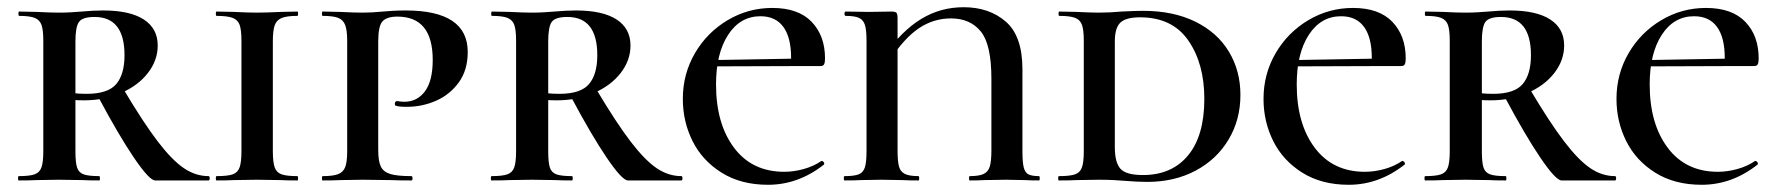

<svg xmlns="http://www.w3.org/2000/svg" viewBox="-20 -500 4915 532"><path d="M255 0Q226 0 209 -1L143 -2L81 -1Q63 0 32 0Q30 0 30 -6Q30 -12 32 -12Q62 -12 76 -17Q90 -22 95 -36.5Q100 -51 100 -81V-387Q100 -417 95 -431Q90 -445 76 -450.5Q62 -456 33 -456Q31 -456 31 -462Q31 -468 33 -468L82 -467Q120 -465 143 -465Q162 -465 178 -466Q194 -467 206 -468Q239 -471 266 -471Q340 -471 378.5 -446Q417 -421 417 -374Q417 -333 390 -298Q363 -263 316 -242.5Q269 -222 213 -222Q181 -222 158 -226L157 -247Q182 -240 220 -240Q279 -240 302 -267Q325 -294 325 -347Q325 -453 242 -453Q209 -453 199 -439.5Q189 -426 189 -385V-81Q189 -50 193.5 -36Q198 -22 211.5 -17Q225 -12 255 -12Q257 -12 257 -6Q257 0 255 0ZM558 0H410Q394 0 351.5 -62.5Q309 -125 252 -232L322 -253Q378 -159 417.5 -107.5Q457 -56 489.5 -34Q522 -12 558 -12Q561 -12 561 -6Q561 0 558 0Z M804 -12Q806 -12 806 -6Q806 0 804 0Q774 0 757 -1L691 -2L629 -1Q611 0 580 0Q578 0 578 -6Q578 -12 580 -12Q611 -12 625 -17Q639 -22 644 -36.5Q649 -51 649 -81V-387Q649 -417 644 -431Q639 -445 624.5 -450.5Q610 -456 580 -456Q578 -456 578 -462Q578 -468 580 -468L629 -467Q667 -465 691 -465Q718 -465 758 -467L804 -468Q806 -468 806 -462Q806 -456 804 -456Q774 -456 760 -450Q746 -444 741 -429.5Q736 -415 736 -385V-81Q736 -51 741 -36.5Q746 -22 760 -17Q774 -12 804 -12Z M1120 -12Q1123 -12 1123 -6Q1123 0 1120 0Q1083 0 1062 -1L985 -2L923 -1Q905 0 874 0Q872 0 872 -6Q872 -12 874 -12Q903 -12 917 -17.5Q931 -23 936.5 -37Q942 -51 942 -81V-387Q942 -416 936.5 -430.5Q931 -445 917 -450.5Q903 -456 874 -456Q872 -456 872 -462Q872 -468 874 -468L922 -467Q962 -465 984 -465Q1011 -465 1041 -468Q1052 -469 1067.5 -470Q1083 -471 1104 -471Q1276 -471 1276 -356Q1276 -306 1251.5 -272Q1227 -238 1188.5 -221Q1150 -204 1107 -204Q1085 -204 1077 -207Q1074 -207 1074 -213Q1074 -215 1075.5 -217.5Q1077 -220 1080 -220Q1092 -218 1100 -218Q1136 -218 1157.5 -247Q1179 -276 1179 -334Q1179 -454 1081 -454Q1052 -454 1040 -441Q1028 -428 1028 -385V-85Q1028 -54 1035 -39Q1042 -24 1061 -18Q1080 -12 1120 -12Z M1565 0Q1536 0 1519 -1L1453 -2L1391 -1Q1373 0 1342 0Q1340 0 1340 -6Q1340 -12 1342 -12Q1372 -12 1386 -17Q1400 -22 1405 -36.5Q1410 -51 1410 -81V-387Q1410 -417 1405 -431Q1400 -445 1386 -450.5Q1372 -456 1343 -456Q1341 -456 1341 -462Q1341 -468 1343 -468L1392 -467Q1430 -465 1453 -465Q1472 -465 1488 -466Q1504 -467 1516 -468Q1549 -471 1576 -471Q1650 -471 1688.5 -446Q1727 -421 1727 -374Q1727 -333 1700 -298Q1673 -263 1626 -242.5Q1579 -222 1523 -222Q1491 -222 1468 -226L1467 -247Q1492 -240 1530 -240Q1589 -240 1612 -267Q1635 -294 1635 -347Q1635 -453 1552 -453Q1519 -453 1509 -439.5Q1499 -426 1499 -385V-81Q1499 -50 1503.5 -36Q1508 -22 1521.5 -17Q1535 -12 1565 -12Q1567 -12 1567 -6Q1567 0 1565 0ZM1868 0H1720Q1704 0 1661.5 -62.5Q1619 -125 1562 -232L1632 -253Q1688 -159 1727.5 -107.5Q1767 -56 1799.5 -34Q1832 -12 1868 -12Q1871 -12 1871 -6Q1871 0 1868 0Z M1872 -226Q1872 -295 1905.5 -352.5Q1939 -410 1996 -444Q2053 -478 2120 -478Q2192 -478 2229 -439.5Q2266 -401 2266 -338Q2266 -327 2263.5 -322Q2261 -317 2254 -317H2171Q2172 -325 2172 -340Q2172 -396 2150.5 -425.5Q2129 -455 2087 -455Q2031 -455 1997.5 -403.5Q1964 -352 1964 -266Q1964 -157 2014 -90.5Q2064 -24 2153 -24Q2179 -24 2206.5 -31.5Q2234 -39 2256 -54H2257Q2260 -54 2262.5 -50.5Q2265 -47 2263 -44Q2192 12 2108 12Q2033 12 1979.5 -21.5Q1926 -55 1899 -109Q1872 -163 1872 -226ZM1923 -333 2209 -338V-317L1924 -316Z M2525 -12Q2527 -12 2527 -6Q2527 0 2525 0Q2497 0 2480 -1L2421 -2L2365 -1Q2349 0 2320 0Q2318 0 2318 -6Q2318 -12 2320 -12Q2347 -12 2359.5 -17Q2372 -22 2376.5 -36.5Q2381 -51 2381 -81V-387Q2381 -417 2376.5 -431Q2372 -445 2360 -450.5Q2348 -456 2323 -456Q2320 -456 2320 -462Q2320 -468 2323 -468L2388 -467L2449 -468Q2461 -468 2464 -464.5Q2467 -461 2467 -449V-83Q2467 -53 2471 -38.5Q2475 -24 2487.5 -18Q2500 -12 2525 -12ZM2650 -480Q2721 -480 2767 -440Q2813 -400 2813 -308V-81Q2813 -51 2816.5 -36.5Q2820 -22 2829.5 -17Q2839 -12 2859 -12Q2861 -12 2861 -6Q2861 0 2859 0Q2834 0 2820 -1L2768 -2L2707 -1Q2692 0 2667 0Q2665 0 2665 -6Q2665 -12 2667 -12Q2693 -12 2705.5 -18Q2718 -24 2722.5 -38.5Q2727 -53 2727 -83V-282Q2727 -377 2697.5 -413Q2668 -449 2615 -449Q2567 -449 2526.5 -422Q2486 -395 2445 -333L2430 -346Q2479 -415 2532.5 -447.5Q2586 -480 2650 -480Z M3096 1Q3084 0 3066 -1Q3048 -2 3025 -2L2963 -1Q2945 0 2914 0Q2912 0 2912 -6Q2912 -12 2914 -12Q2945 -12 2959 -17Q2973 -22 2978 -36.5Q2983 -51 2983 -81V-387Q2983 -417 2978 -431Q2973 -445 2959 -450.5Q2945 -456 2915 -456Q2913 -456 2913 -462Q2913 -468 2915 -468L2963 -467Q3003 -465 3025 -465Q3056 -465 3087 -468Q3127 -470 3147 -470Q3231 -470 3292 -440Q3353 -410 3385 -357Q3417 -304 3417 -237Q3417 -168 3384 -113Q3351 -58 3292.5 -27Q3234 4 3159 4Q3131 4 3096 1ZM3317 -226Q3317 -324 3272.5 -388Q3228 -452 3139 -452Q3100 -452 3084.5 -437.5Q3069 -423 3069 -385V-92Q3069 -50 3084.5 -32.5Q3100 -15 3147 -15Q3227 -15 3272 -69.5Q3317 -124 3317 -226Z M3481 -226Q3481 -295 3514.5 -352.5Q3548 -410 3605 -444Q3662 -478 3729 -478Q3801 -478 3838 -439.5Q3875 -401 3875 -338Q3875 -327 3872.5 -322Q3870 -317 3863 -317H3780Q3781 -325 3781 -340Q3781 -396 3759.5 -425.5Q3738 -455 3696 -455Q3640 -455 3606.5 -403.5Q3573 -352 3573 -266Q3573 -157 3623 -90.5Q3673 -24 3762 -24Q3788 -24 3815.5 -31.5Q3843 -39 3865 -54H3866Q3869 -54 3871.5 -50.5Q3874 -47 3872 -44Q3801 12 3717 12Q3642 12 3588.5 -21.5Q3535 -55 3508 -109Q3481 -163 3481 -226ZM3532 -333 3818 -338V-317L3533 -316Z M4152 0Q4123 0 4106 -1L4040 -2L3978 -1Q3960 0 3929 0Q3927 0 3927 -6Q3927 -12 3929 -12Q3959 -12 3973 -17Q3987 -22 3992 -36.5Q3997 -51 3997 -81V-387Q3997 -417 3992 -431Q3987 -445 3973 -450.5Q3959 -456 3930 -456Q3928 -456 3928 -462Q3928 -468 3930 -468L3979 -467Q4017 -465 4040 -465Q4059 -465 4075 -466Q4091 -467 4103 -468Q4136 -471 4163 -471Q4237 -471 4275.5 -446Q4314 -421 4314 -374Q4314 -333 4287 -298Q4260 -263 4213 -242.5Q4166 -222 4110 -222Q4078 -222 4055 -226L4054 -247Q4079 -240 4117 -240Q4176 -240 4199 -267Q4222 -294 4222 -347Q4222 -453 4139 -453Q4106 -453 4096 -439.5Q4086 -426 4086 -385V-81Q4086 -50 4090.5 -36Q4095 -22 4108.5 -17Q4122 -12 4152 -12Q4154 -12 4154 -6Q4154 0 4152 0ZM4455 0H4307Q4291 0 4248.5 -62.5Q4206 -125 4149 -232L4219 -253Q4275 -159 4314.5 -107.5Q4354 -56 4386.5 -34Q4419 -12 4455 -12Q4458 -12 4458 -6Q4458 0 4455 0Z M4459 -226Q4459 -295 4492.5 -352.5Q4526 -410 4583 -444Q4640 -478 4707 -478Q4779 -478 4816 -439.5Q4853 -401 4853 -338Q4853 -327 4850.5 -322Q4848 -317 4841 -317H4758Q4759 -325 4759 -340Q4759 -396 4737.5 -425.5Q4716 -455 4674 -455Q4618 -455 4584.5 -403.5Q4551 -352 4551 -266Q4551 -157 4601 -90.5Q4651 -24 4740 -24Q4766 -24 4793.5 -31.5Q4821 -39 4843 -54H4844Q4847 -54 4849.5 -50.5Q4852 -47 4850 -44Q4779 12 4695 12Q4620 12 4566.5 -21.5Q4513 -55 4486 -109Q4459 -163 4459 -226ZM4510 -333 4796 -338V-317L4511 -316Z"/></svg>

Font: Cormorant Unicase SemiBold
Style: Regular
Weight: 600
Designer: Christian Thalmann (Catharsis Fonts)
Foundry: Catharsis Fonts
Version: Version 4.000